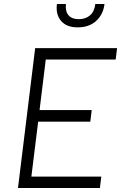

<svg xmlns="http://www.w3.org/2000/svg" viewBox="-20 -941 606 961"><path d="M265 -921H310Q306 -884 323 -864.5Q340 -845 374 -845Q409 -845 431 -864.5Q453 -884 457 -921H503Q497 -869 461.5 -836.5Q426 -804 369 -804Q313 -804 285.5 -836.5Q258 -869 265 -921ZM156 -700H566L559 -643H209L178 -390H439L432 -332H171L137 -57H487L480 0H70Z"/></svg>

Font: Haskoy Light
Style: Italic
Weight: 300
Designer: Ertekin Erdin
Foundry: Ertekin Erdin
Version: Version 2.000; ttfautohint (v1.8.4.7-5d5b)